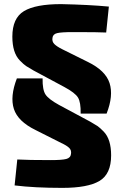

<svg xmlns="http://www.w3.org/2000/svg" viewBox="-20 -724 599 933"><path d="M293 -301 142 -382Q119 -395 107 -403Q95 -411 76.5 -430Q58 -449 49 -478Q40 -507 40 -546Q40 -636 96.5 -670Q153 -704 277 -704Q415 -701 509 -692L496 -566Q462 -568 333 -568Q278 -568 257.5 -563Q237 -558 235 -540Q232 -522 244 -510Q256 -498 282 -485L407 -423Q493 -381 512.5 -320Q532 -259 498 -172H372Q373 -227 359 -250Q345 -273 293 -301ZM62 -343H187Q186 -288 201 -265Q216 -242 267 -214L418 -133Q441 -120 453 -112Q465 -104 483.5 -85Q502 -66 511 -37Q520 -8 520 31Q520 122 463 155.5Q406 189 283 189Q148 189 51 177L64 51Q116 54 227 54Q281 54 302 48.5Q323 43 325 24Q328 6 316 -5.5Q304 -17 278 -29L153 -92Q67 -134 47.5 -194.5Q28 -255 62 -343Z"/></svg>

Font: Ezarion Extra Bold
Style: Regular
Weight: 800
Designer: Natanael Gama
Version: Version 1.001;PS 001.001;hotconv 1.0.70;makeotf.lib2.5.58329